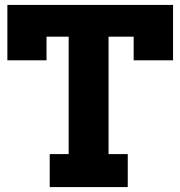

<svg xmlns="http://www.w3.org/2000/svg" viewBox="-20 -760 733 780"><path d="M10 -740H683V-515H523V-611H421V-134H499V0H182V-134H259V-611H169V-515H10Z"/></svg>

Font: Arvo
Style: Bold
Weight: 700
Designer: Anton Koovit (Cyrillic Expansion: Cyreal)
Foundry: Anton Koovit, Yassin Baggar
Version: Version 3.000